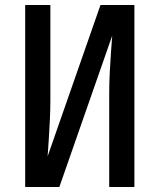

<svg xmlns="http://www.w3.org/2000/svg" viewBox="-20 -750 640 770"><path d="M81 0V-730H182V-347Q182 -311 180 -269.5Q178 -228 175.5 -189Q173 -150 171 -123L383 -730H519V0H418V-377Q418 -413 420 -456Q422 -499 425 -539Q428 -579 430 -607L218 0Z"/></svg>

Font: JetBrains Mono SemiBold
Style: Regular
Weight: 472
Monospace: yes
Designer: Philipp Nurullin, Konstantin Bulenkov
Foundry: JetBrains
Version: Version 2.305; ttfautohint (v1.8.4.7-5d5b)